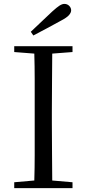

<svg xmlns="http://www.w3.org/2000/svg" viewBox="-20 -965 445 985"><path d="M53 0V-30L156 -39Q158 -103 158 -168Q158 -252 158 -337V-391Q158 -476 158 -560Q158 -625 156 -690L53 -698V-728H352V-698L248 -690Q247 -626 247 -561Q246 -476 246 -391V-337Q246 -252 247 -168Q247 -104 248 -39L352 -30V0ZM138 -802Q167 -829 194.5 -855.5Q222 -882 248 -906Q271 -927 285 -936Q299 -945 310 -945Q325 -945 335 -935Q345 -925 345 -912Q345 -900 333.5 -887Q322 -874 291 -858Q257 -839 222 -820.5Q187 -802 151 -783Z"/></svg>

Font: Early Summer Mincho
Style: Regular
Weight: 400
Designer: GuiWonder
Version: Version 1.002